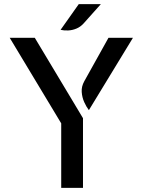

<svg xmlns="http://www.w3.org/2000/svg" viewBox="-20 -910 710 930"><path d="M276.5 0V-312.5L27 -727H148.5L382 -337.5V0ZM410.5 -376.5Q398.5 -392 388 -415.2Q377.5 -438.5 375.8 -464.8Q374 -491 388.5 -517L505.5 -727H624ZM273.5 -765.5 361.5 -890H468.5L385 -796.5Q369.5 -779.5 350 -771.5Q330.5 -763.5 310.5 -762.5Q290.5 -761.5 273.5 -765.5Z"/></svg>

Font: Expletus Sans Medium
Style: Regular
Weight: 500
Version: Version 7.500